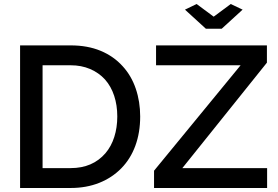

<svg xmlns="http://www.w3.org/2000/svg" viewBox="-20 -936 1385 956"><path d="M1005 -793H1084L1188 -888L1129 -916L1044 -853L959 -916L901 -888ZM584 -98Q630 -145 654 -210.5Q678 -276 678 -356Q678 -430 656 -494.5Q634 -559 591 -606Q546 -656 481 -683Q416 -710 332 -710H80V0H332Q410 0 474 -25.5Q538 -51 584 -98ZM1310 0V-99H888L1309 -624V-710H757V-611H1178L747 -86V0ZM505 -173Q441 -99 332 -99H192V-611H332Q385 -611 428.5 -592.5Q472 -574 503 -540Q533 -506 548.5 -459Q564 -412 564 -356Q564 -301 549 -254Q534 -207 505 -173Z"/></svg>

Font: RT Raleway SemiBold
Style: Regular
Weight: 400
Designer: Matt McInerney, Pablo Impallari, Rodrigo Fuenzalida — Edited by Milan Moffatt in April 2016
Foundry: Matt McInerney, Pablo Impallari, Rodrigo Fuenzalida — Edited by Milan Moffatt in April 2016
Version: Version 3.001